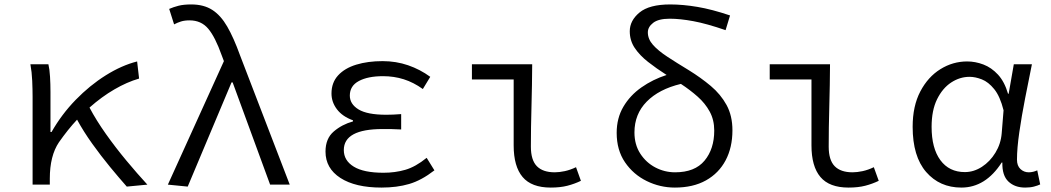

<svg xmlns="http://www.w3.org/2000/svg" viewBox="-20 -827 4709 860"><path d="M640.1 0 547.9 8.8Q513.7 -29.8 472.9 -79.3Q432.1 -128.9 393.3 -183.1Q354.5 -237.3 325.2 -291Q304.2 -268.6 283.9 -243.2Q263.7 -217.8 244.1 -189.9Q203.1 -129.4 203.1 -26.9V0H126V-393.1Q126 -425.8 124.3 -465.1Q122.6 -504.4 116.2 -539.1H196.8Q202.1 -517.1 204.1 -483.4Q206.1 -449.7 206.1 -415V-235.8H210.9Q255.9 -314.9 319.1 -379.9Q382.3 -444.8 453.6 -489.5Q524.9 -534.2 594.2 -551.8L603 -475.1Q548.8 -459.5 492.2 -426.5Q435.5 -393.6 380.9 -345.2Q411.1 -288.1 454.3 -227.1Q497.6 -166 546.1 -107.7Q594.7 -49.3 640.1 0Z M820.8 8.8 731.9 0 982.9 -553.2 973.1 -579.1Q943.8 -661.6 912.4 -698.7Q880.9 -735.8 829.1 -735.8Q806.6 -735.8 790.5 -730.7Q774.4 -725.6 759.8 -717.8L737.8 -787.1Q756.8 -795.4 779.8 -801.3Q802.7 -807.1 836.9 -807.1Q892.6 -807.1 930.7 -782.7Q968.8 -758.3 997.8 -708Q1026.9 -657.7 1055.2 -579.1L1277.8 0H1189.9L1022 -458H1017.1Z M1689 13.2Q1571.3 13.2 1504.6 -30Q1438 -73.2 1438 -147.9Q1438 -206.5 1474.9 -238Q1511.7 -269.5 1561 -283.2V-288.1Q1513.7 -305.2 1489.3 -337.4Q1464.8 -369.6 1464.8 -408.2Q1464.8 -457 1494.4 -489.3Q1523.9 -521.5 1575.7 -537.4Q1627.4 -553.2 1693.8 -553.2Q1753.9 -553.2 1807.9 -534.7Q1861.8 -516.1 1907.2 -482.9L1874 -428.2Q1832.5 -458 1788.6 -471.9Q1744.6 -485.8 1695.8 -485.8Q1627.9 -485.8 1587.4 -464.1Q1546.9 -442.4 1546.9 -398.9Q1546.9 -360.8 1585.9 -336.9Q1625 -313 1710 -313Q1725.6 -313 1741.2 -313.7Q1756.8 -314.5 1776.9 -315.9V-247.1Q1753.9 -248.5 1733.6 -248.8Q1713.4 -249 1693.8 -249Q1520 -249 1520 -154.8Q1520 -107.9 1564.5 -80.6Q1608.9 -53.2 1697.8 -53.2Q1749.5 -53.2 1795.4 -66.4Q1841.3 -79.6 1891.1 -120.1L1925.8 -64Q1867.7 -19 1812.7 -2.9Q1757.8 13.2 1689 13.2Z M2446.8 13.2Q2360.8 13.2 2320.8 -34.2Q2280.8 -81.5 2280.8 -175.8V-471.2H2093.8V-539.1H2363.8Q2363.3 -447.3 2360.6 -350.3Q2357.9 -253.4 2357.9 -169.9Q2357.9 -109.9 2384.8 -82.5Q2411.6 -55.2 2464.8 -55.2Q2485.4 -55.2 2510 -60.5Q2534.7 -65.9 2560.1 -78.1L2582 -17.1Q2553.7 -3.4 2521.7 4.9Q2489.7 13.2 2446.8 13.2Z M3003.9 -55.2Q3092.3 -55.2 3135.7 -107.4Q3179.2 -159.7 3179.2 -242.2Q3179.2 -290 3158.9 -327.1Q3138.7 -364.3 3104.7 -394.3Q3070.8 -424.3 3029.8 -451.2Q2931.6 -427.7 2876.7 -371.8Q2821.8 -315.9 2821.8 -233.9Q2821.8 -179.2 2847.9 -138.9Q2874 -98.6 2915.5 -76.9Q2957 -55.2 3003.9 -55.2ZM3250 -757.8 3230 -691.9Q3145 -721.2 3085.4 -732.2Q3025.9 -743.2 2980 -743.2Q2929.2 -743.2 2905.5 -724.6Q2881.8 -706.1 2881.8 -682.1Q2881.8 -651.9 2904.8 -626Q2927.7 -600.1 2969 -573Q3010.3 -545.9 3065.9 -512.2Q3119.6 -479 3163.8 -441.9Q3208 -404.8 3234.4 -356.7Q3260.7 -308.6 3260.7 -243.2Q3260.7 -166.5 3230.2 -108.9Q3199.7 -51.3 3142.1 -19Q3084.5 13.2 3002.9 13.2Q2936.5 13.2 2876.7 -16.1Q2816.9 -45.4 2779.5 -100.1Q2742.2 -154.8 2742.2 -231.9Q2742.2 -297.9 2772.2 -348.9Q2802.2 -399.9 2853 -435.5Q2903.8 -471.2 2965.8 -491.2Q2919.9 -520.5 2882.6 -549.8Q2845.2 -579.1 2823 -612.3Q2800.8 -645.5 2800.8 -687Q2800.8 -734.9 2844.5 -771Q2888.2 -807.1 2981.9 -807.1Q3039.1 -807.1 3104 -796.1Q3168.9 -785.2 3250 -757.8Z M3780.8 13.2Q3694.8 13.2 3654.8 -34.2Q3614.7 -81.5 3614.7 -175.8V-471.2H3427.7V-539.1H3697.8Q3697.3 -447.3 3694.6 -350.3Q3691.9 -253.4 3691.9 -169.9Q3691.9 -109.9 3718.8 -82.5Q3745.6 -55.2 3798.8 -55.2Q3819.3 -55.2 3844 -60.5Q3868.7 -65.9 3894 -78.1L3916 -17.1Q3887.7 -3.4 3855.7 4.9Q3823.7 13.2 3780.8 13.2Z M4286.1 13.2Q4189 13.2 4128.4 -56.6Q4067.9 -126.5 4067.9 -258.8Q4067.9 -352.1 4102.3 -417.5Q4136.7 -482.9 4192.4 -517.3Q4248 -551.8 4312 -551.8Q4348.6 -551.8 4384.8 -538.1Q4420.9 -524.4 4450.2 -492.7Q4479.5 -460.9 4495.1 -407.2H4498L4521 -539.1H4602.1Q4587.4 -466.8 4571.8 -387.2Q4556.2 -307.6 4545.7 -235.1Q4535.2 -162.6 4535.2 -111.8Q4535.2 -84.5 4550.8 -69.8Q4566.4 -55.2 4587.9 -55.2Q4597.7 -55.2 4607.7 -57.6Q4617.7 -60.1 4626 -64L4639.2 -1Q4627.9 4.4 4611.1 8.8Q4594.2 13.2 4571.8 13.2Q4525.4 13.2 4496.8 -13.9Q4468.3 -41 4469.7 -99.1H4466.8Q4394.5 13.2 4286.1 13.2ZM4301.8 -56.2Q4341.8 -56.2 4378.2 -79.8Q4414.6 -103.5 4438.7 -143.1Q4462.9 -182.6 4466.8 -230L4475.1 -333Q4459.5 -395.5 4433.3 -427.7Q4407.2 -460 4377.9 -471.4Q4348.6 -482.9 4322.8 -482.9Q4279.3 -482.9 4240.5 -457.5Q4201.7 -432.1 4177.2 -382.3Q4152.8 -332.5 4152.8 -258.8Q4152.8 -163.1 4192.1 -109.6Q4231.4 -56.2 4301.8 -56.2Z"/></svg>

Font: Shanggu Mono N
Style: Regular
Weight: 350
Designer: GuiWonder
Version: Version 1.021